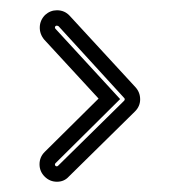

<svg xmlns="http://www.w3.org/2000/svg" viewBox="-20 -486 350 374"><path d="M91 -466Q106 -466 116 -455L244 -316Q253 -306 253 -292.5Q253 -279 243 -269L114 -142Q105 -132 91 -132Q77 -132 67 -142Q57 -152 57 -166Q57 -180 67 -190L172 -294L66 -409Q57 -420 57.5 -433.5Q58 -447 68 -457Q78 -466 91 -466ZM93 -163 222 -290Q224 -293 222 -295L94 -435Q92 -436 90.5 -436Q89 -436 88 -435Q87 -434 87 -432.5Q87 -431 88 -430L214 -293L88 -168Q87 -167 87 -165.5Q87 -164 88 -163Q89 -162 90.5 -162Q92 -162 93 -163Z"/></svg>

Font: Soda Fountain
Style: InlineOblique
Weight: 400
Version: Version 1.0